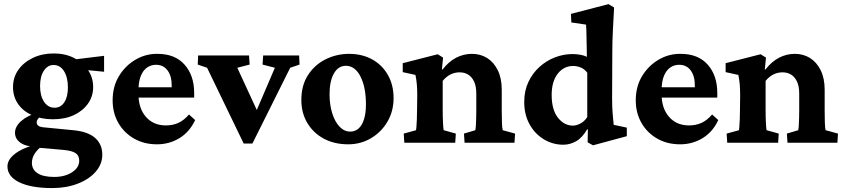

<svg xmlns="http://www.w3.org/2000/svg" viewBox="-20 -701 4147 943"><path d="M236.3 222.7Q132.8 222.7 74.7 194.3Q16.6 166 16.6 116.2Q16.6 84 51.3 56.2Q85.9 28.3 145.5 11.7L187.5 15.6Q164.1 32.2 150.4 53.7Q136.7 75.2 136.7 98.6Q136.7 131.8 164.6 149.9Q192.4 168 246.1 168Q298.8 168 334 145Q369.1 122.1 369.1 87.9Q369.1 63.5 351.6 51.3Q334 39.1 291 35.2L167 24.4L158.2 19.5Q108.4 19.5 81.1 0.5Q53.7 -18.6 53.7 -48.8Q53.7 -80.1 84.5 -106.9Q115.2 -133.8 168.9 -149.4L184.6 -132.8Q173.8 -126 167 -117.7Q160.2 -109.4 160.2 -101.6Q160.2 -89.8 167.5 -84Q174.8 -78.1 188.5 -76.2L339.8 -61.5Q412.1 -54.7 447.3 -23.4Q482.4 7.8 482.4 58.6Q482.4 104.5 450.7 141.6Q418.9 178.7 362.8 200.7Q306.6 222.7 236.3 222.7ZM240.2 -115.2Q181.6 -115.2 137.2 -135.3Q92.8 -155.3 68.4 -190.9Q43.9 -226.6 43.9 -273.4Q43.9 -321.3 70.3 -358.4Q96.7 -395.5 142.1 -417Q187.5 -438.5 244.1 -438.5Q299.8 -438.5 343.3 -416.5Q386.7 -394.5 412.1 -357.4Q437.5 -320.3 437.5 -273.4Q437.5 -227.5 412.1 -191.9Q386.7 -156.2 342.8 -135.7Q298.8 -115.2 240.2 -115.2ZM248 -171.9Q278.3 -171.9 295.9 -198.7Q313.5 -225.6 313.5 -271.5Q313.5 -321.3 294.4 -351.6Q275.4 -381.8 243.2 -381.8Q213.9 -381.8 195.3 -353.5Q176.8 -325.2 176.8 -278.3Q176.8 -230.5 196.3 -201.2Q215.8 -171.9 248 -171.9ZM491.2 -348.6 359.4 -361.3 330.1 -407.2 491.2 -426.8Z M751 7.8Q687.5 7.8 638.2 -20.5Q588.9 -48.8 561 -97.7Q533.2 -146.5 533.2 -208Q533.2 -276.4 564.5 -327.6Q595.7 -378.9 646 -408.2Q696.3 -437.5 753.9 -436.5Q839.8 -436.5 886.7 -383.3Q933.6 -330.1 933.6 -245.1V-221.7H646.5V-272.5H837.9L823.2 -249V-282.2Q823.2 -328.1 802.7 -355.5Q782.2 -382.8 746.1 -382.8Q721.7 -382.8 702.1 -369.1Q682.6 -355.5 671.4 -327.6Q660.2 -299.8 660.2 -257.8V-237.3Q660.2 -168.9 696.8 -127Q733.4 -85 794.9 -85Q828.1 -85 855.5 -97.2Q882.8 -109.4 908.2 -138.7L938.5 -111.3Q911.1 -52.7 861.3 -22.5Q811.5 7.8 751 7.8Z M1176.8 3.9 997.1 -368.2 951.2 -383.8 953.1 -428.7H1203.1L1206.1 -383.8L1145.5 -368.2L1255.9 -128.9H1227.5L1330.1 -368.2L1269.5 -383.8L1272.5 -428.7H1449.2L1451.2 -383.8L1405.3 -368.2L1219.7 3.9Z M1690.4 7.8Q1622.1 7.8 1570.3 -20Q1518.6 -47.9 1489.3 -97.2Q1460 -146.5 1460 -210Q1460 -282.2 1493.2 -333Q1526.4 -383.8 1580.1 -410.2Q1633.8 -436.5 1694.3 -436.5Q1758.8 -436.5 1808.1 -409.2Q1857.4 -381.8 1885.3 -332.5Q1913.1 -283.2 1913.1 -219.7Q1913.1 -155.3 1883.3 -104Q1853.5 -52.7 1802.7 -22.5Q1752 7.8 1690.4 7.8ZM1700.2 -54.7Q1724.6 -54.7 1741.7 -70.3Q1758.8 -85.9 1768.1 -116.2Q1777.3 -146.5 1777.3 -188.5Q1777.3 -272.5 1750.5 -325.2Q1723.6 -377.9 1678.7 -377.9Q1641.6 -377.9 1620.1 -340.3Q1598.6 -302.7 1598.6 -238.3Q1598.6 -186.5 1611.8 -144.5Q1625 -102.5 1647.9 -78.6Q1670.9 -54.7 1700.2 -54.7Z M1965.8 0 1962.9 -44.9 2023.4 -61.5Q2024.4 -65.4 2025.4 -79.1Q2026.4 -92.8 2027.3 -113.8Q2028.3 -134.8 2028.3 -159.2L2029.3 -233.4Q2029.3 -263.7 2027.3 -286.1Q2025.4 -308.6 2020.5 -333L1958 -346.7V-390.6L2129.9 -434.6L2156.2 -418L2150.4 -360.4L2153.3 -359.4Q2183.6 -398.4 2220.2 -417.5Q2256.8 -436.5 2297.9 -436.5Q2339.8 -436.5 2372.6 -416Q2405.3 -395.5 2424.8 -356Q2444.3 -316.4 2444.3 -260.7V-160.2Q2444.3 -127 2445.3 -98.1Q2446.3 -69.3 2449.2 -61.5L2509.8 -44.9L2506.8 0H2261.7L2258.8 -44.9L2314.5 -61.5Q2316.4 -70.3 2317.4 -86.4Q2318.4 -102.5 2318.8 -122.1Q2319.3 -141.6 2319.3 -159.2V-241.2Q2319.3 -278.3 2308.1 -301.3Q2296.9 -324.2 2278.8 -335Q2260.7 -345.7 2237.3 -345.7Q2212.9 -345.7 2191.9 -335Q2170.9 -324.2 2154.3 -303.7V-160.2Q2154.3 -127 2155.8 -98.1Q2157.2 -69.3 2159.2 -61.5L2218.8 -44.9L2215.8 0Z M2892.6 12.7 2866.2 -2 2867.2 -65.4 2864.3 -66.4Q2839.8 -24.4 2809.6 -7.3Q2779.3 9.8 2747.1 9.8Q2695.3 9.8 2651.4 -16.6Q2607.4 -43 2581.1 -90.3Q2554.7 -137.7 2554.7 -200.2Q2554.7 -254.9 2575.2 -298.3Q2595.7 -341.8 2629.9 -372.6Q2664.1 -403.3 2706.1 -419.4Q2748 -435.5 2792 -435.5Q2810.5 -435.5 2830.1 -432.1Q2849.6 -428.7 2862.3 -421.9Q2862.3 -440.4 2861.8 -463.4Q2861.3 -486.3 2860.8 -509.3Q2860.4 -532.2 2859.9 -551.3Q2859.4 -570.3 2858.4 -580.1L2786.1 -590.8L2784.2 -632.8L2968.8 -680.7L2996.1 -664.1Q2993.2 -603.5 2990.2 -552.2Q2987.3 -501 2987.3 -444.3L2986.3 -217.8Q2986.3 -169.9 2989.3 -139.6Q2992.2 -109.4 2994.1 -87.9L3058.6 -74.2V-32.2ZM2793.9 -84Q2809.6 -84 2829.6 -93.8Q2849.6 -103.5 2864.3 -126V-343.8Q2850.6 -362.3 2832 -369.6Q2813.5 -377 2794.9 -377Q2749 -377 2719.2 -338.9Q2689.5 -300.8 2689.5 -234.4Q2689.5 -162.1 2720.2 -123Q2751 -84 2793.9 -84Z M3320.3 7.8Q3256.8 7.8 3207.5 -20.5Q3158.2 -48.8 3130.4 -97.7Q3102.5 -146.5 3102.5 -208Q3102.5 -276.4 3133.8 -327.6Q3165 -378.9 3215.3 -408.2Q3265.6 -437.5 3323.2 -436.5Q3409.2 -436.5 3456.1 -383.3Q3502.9 -330.1 3502.9 -245.1V-221.7H3215.8V-272.5H3407.2L3392.6 -249V-282.2Q3392.6 -328.1 3372.1 -355.5Q3351.6 -382.8 3315.4 -382.8Q3291 -382.8 3271.5 -369.1Q3252 -355.5 3240.7 -327.6Q3229.5 -299.8 3229.5 -257.8V-237.3Q3229.5 -168.9 3266.1 -127Q3302.7 -85 3364.3 -85Q3397.5 -85 3424.8 -97.2Q3452.1 -109.4 3477.5 -138.7L3507.8 -111.3Q3480.5 -52.7 3430.7 -22.5Q3380.9 7.8 3320.3 7.8Z M3551.8 0 3548.8 -44.9 3609.4 -61.5Q3610.4 -65.4 3611.3 -79.1Q3612.3 -92.8 3613.3 -113.8Q3614.3 -134.8 3614.3 -159.2L3615.2 -233.4Q3615.2 -263.7 3613.3 -286.1Q3611.3 -308.6 3606.4 -333L3543.9 -346.7V-390.6L3715.8 -434.6L3742.2 -418L3736.3 -360.4L3739.3 -359.4Q3769.5 -398.4 3806.2 -417.5Q3842.8 -436.5 3883.8 -436.5Q3925.8 -436.5 3958.5 -416Q3991.2 -395.5 4010.7 -356Q4030.3 -316.4 4030.3 -260.7V-160.2Q4030.3 -127 4031.2 -98.1Q4032.2 -69.3 4035.2 -61.5L4095.7 -44.9L4092.8 0H3847.7L3844.7 -44.9L3900.4 -61.5Q3902.3 -70.3 3903.3 -86.4Q3904.3 -102.5 3904.8 -122.1Q3905.3 -141.6 3905.3 -159.2V-241.2Q3905.3 -278.3 3894 -301.3Q3882.8 -324.2 3864.7 -335Q3846.7 -345.7 3823.2 -345.7Q3798.8 -345.7 3777.8 -335Q3756.8 -324.2 3740.2 -303.7V-160.2Q3740.2 -127 3741.7 -98.1Q3743.2 -69.3 3745.1 -61.5L3804.7 -44.9L3801.8 0Z"/></svg>

Font: Crimson Pro
Style: Bold
Weight: 700
Designer: Jacques Le Bailly
Foundry: Baron von Fonthausen
Version: Version 1.003